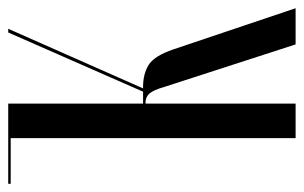

<svg xmlns="http://www.w3.org/2000/svg" viewBox="-158 -583 739 467"><g transform="rotate(-90 211.5 -349.5)"><path d="M337 0 234 -318Q226 -346 217.5 -355.5Q209 -365 196 -365H193V0H109V-699H193V-371H222L366 -699H375L230 -371H234Q265 -371 287 -357.5Q309 -344 325 -297L425 0ZM-2 -699H111V-693H-2Z"/></g></svg>

Font: Moniqa SemBd Narrow Display
Style: Regular
Weight: 600
Width: 4
Designer: Rajesh Rajput
Foundry: Rajesh Rajput
Version: Version 1.000